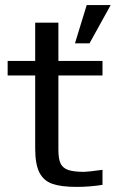

<svg xmlns="http://www.w3.org/2000/svg" viewBox="-20 -723 454 753"><path d="M320 -703H414L331 -553H274ZM118 -141V-427H10V-484H118V-634H209V-484H382V-427H209V-136Q209 -100 217.5 -82Q226 -64 247.5 -56.5Q269 -49 310 -49Q323 -49 382 -57V2Q331 10 281 10Q220 10 185.5 -2Q151 -14 134.5 -46.5Q118 -79 118 -141Z"/></svg>

Font: Play
Style: Regular
Weight: 400
Designer: Jonas Hecksher (Cyrillic expansion: Cyreal)
Foundry: Jonas Hecksher, Playtype, e-types AS
Version: Version 2.101; ttfautohint (v1.5.65-e2d9)